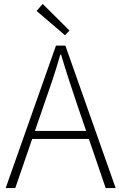

<svg xmlns="http://www.w3.org/2000/svg" viewBox="-20 -961 621 981"><path d="M9 0 266 -728H314L571 0H520L373 -430Q351 -495 331.5 -555Q312 -615 292 -682H288Q269 -615 249 -555Q229 -495 206 -430L58 0ZM125 -251V-292H452V-251ZM312 -781 167 -905 198 -941 335 -805Z"/></svg>

Font: Noto Sans TC Thin ExtraLight
Style: Regular
Weight: 250
Version: Version 2.004-H2;hotconv 1.0.118;makeotfexe 2.5.65603